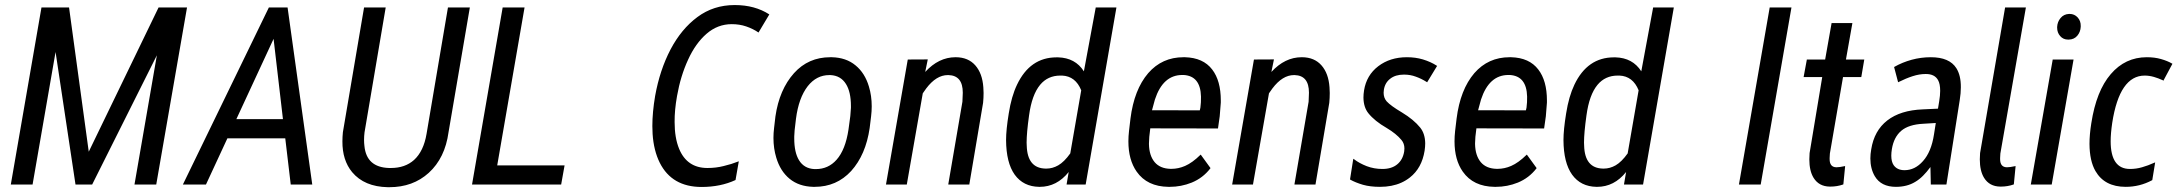

<svg xmlns="http://www.w3.org/2000/svg" viewBox="-20 -741 8769 771"><path d="M257.3 -710.9 336.4 -131.8 616.7 -710.9H731L607.4 0H520L609.9 -519L350.1 0H283.2L203.1 -532.2L110.8 0H23.4L146.5 -710.9Z M929.2 -262.7H1116.2L1078.6 -585ZM1125.5 -185.5H893.1L807.1 0H714.4L1059.6 -710.9H1134.8L1233.9 0H1147.5Z M1866.7 -710.9 1781.2 -210.4Q1767.1 -106.4 1701.7 -46.9Q1638.2 10.7 1543.5 10.7Q1540.5 10.7 1537.1 10.7Q1442.9 8.8 1394 -49.8Q1354.5 -97.7 1355 -173.3Q1355 -190.9 1356.9 -210L1441.9 -710.9H1528.8L1443.8 -209.5Q1441.9 -193.8 1441.9 -179.2Q1441.9 -166.5 1443.4 -154.8Q1451.7 -69.3 1542 -66.4Q1545.9 -66.4 1549.8 -66.4Q1606.4 -66.4 1642.6 -98.6Q1681.2 -133.8 1692.9 -203.6L1778.8 -710.9Z M1976.6 -76.7H2247.1L2233.4 0H1875.5L1998.5 -710.9H2086.4Z M3025.9 -610.4Q3003.9 -625.5 2976.6 -634.8Q2949.7 -644 2918.5 -644Q2861.8 -644 2817.4 -605.5Q2772.9 -566.9 2743.2 -501.5Q2712.9 -436 2698.7 -355.5Q2688.5 -298.3 2689 -251Q2689 -187.5 2707 -143.6Q2738.8 -66.4 2820.8 -66.4H2821.3Q2855 -66.4 2885.7 -74.2Q2917 -81.5 2946.8 -93.3L2933.6 -18.1Q2873.5 9.8 2797.4 9.8Q2678.2 9.8 2629.4 -87.4Q2605 -136.2 2600.6 -203.1Q2599.6 -218.8 2599.6 -234.9Q2599.6 -290 2610.8 -356Q2629.4 -459.5 2672.4 -542Q2715.8 -624.5 2780.3 -672.4Q2845.2 -720.7 2929.7 -720.7H2930.2H2930.7Q3011.2 -720.7 3069.3 -683.1L3025.9 -610.4Z M3176.3 -263.7 3170.9 -217.8 3169.4 -192.9Q3169.4 -189 3169.4 -185.1Q3169.4 -128.9 3188.5 -97.7Q3209 -64 3250.5 -62Q3253.4 -62 3255.9 -62Q3306.2 -62 3339.4 -99.6Q3375 -139.6 3387.2 -220.7L3394.5 -274.9L3397 -308.1Q3397 -312 3397 -315.4Q3397 -372.1 3377 -403.8Q3356 -437.5 3314.9 -439.5Q3312.5 -439.5 3310.1 -439.5Q3258.8 -439.5 3223.6 -395Q3187 -347.7 3176.3 -263.7ZM3088.4 -227.1 3093.8 -273.4Q3109.4 -381.3 3168.5 -447.3Q3226.1 -511.2 3314 -511.2Q3316.9 -511.2 3320.3 -511.2Q3377.9 -509.8 3415.5 -478.5Q3453.1 -447.8 3469.2 -393.6Q3480.5 -356.4 3480.5 -314Q3480.5 -294.4 3478 -273.9L3472.2 -226.6Q3456.5 -119.1 3397.9 -54.2Q3339.4 9.3 3251.5 9.3Q3248.5 9.3 3245.6 9.3Q3188.5 7.8 3150.9 -22.9Q3113.3 -53.7 3097.2 -107.9Q3085.9 -145 3085.9 -187Q3085.9 -206.5 3088.4 -227.1Z M3844.7 -332.5 3846.2 -368.7Q3846.2 -438 3788.6 -439.5Q3787.6 -439.5 3786.1 -439.5Q3739.7 -439.5 3699.2 -385.7L3685.5 -366.2L3621.6 -1.5V0H3620.1H3539.6H3537.6L3538.1 -2L3625 -500.5L3625.5 -502H3627L3703.1 -502.4H3705.6L3705.1 -500L3695.3 -452.1Q3749.5 -511.2 3816.9 -511.2Q3817.9 -511.2 3818.8 -511.2Q3868.2 -510.7 3896.5 -478.5Q3924.8 -446.3 3928.7 -390.6Q3929.2 -378.9 3929.7 -367.7Q3929.7 -347.7 3927.7 -328.1L3872.6 -1.5V0H3871.1H3790H3788.1V-2Z M4112.3 -277.3Q4102.5 -207.5 4102.5 -168.5Q4102.5 -162.1 4103 -156.2Q4105.5 -65.4 4178.7 -64Q4180.2 -64 4182.1 -64Q4206.5 -64 4229.5 -77.1Q4253.4 -90.8 4277.8 -125L4321.8 -378.4Q4298.8 -435.1 4245.1 -437.5Q4241.7 -437.5 4237.8 -437.5Q4187.5 -437.5 4156.7 -400.4Q4123.5 -360.4 4112.3 -277.3ZM4064 -400.9Q4116.2 -510.7 4222.7 -510.7Q4226.1 -510.7 4229 -510.7Q4297.9 -508.8 4332.5 -454.6L4379.9 -710V-710.9H4381.3H4461.4H4462.9V-709.5L4339.8 -1L4339.4 0H4338.4H4264.6H4263.2V-1.5L4271.5 -50.3Q4223.6 9.3 4155.3 9.3Q4154.3 9.3 4152.8 9.3Q4089.4 8.3 4054.7 -39.6Q4020.5 -87.4 4020 -178.7Q4020 -219.7 4030.8 -285.6Q4041.5 -354 4064 -400.9Z M4797.9 -297.9 4800.3 -308.6Q4803.2 -329.6 4802.7 -353Q4800.8 -436 4732.9 -439.9Q4730 -439.9 4727.5 -439.9Q4649.9 -439.9 4617.7 -341.3L4606 -298.3ZM4765.6 -7.8Q4723.1 9.3 4677.2 9.3Q4674.8 9.3 4672.4 9.3Q4586.4 8.3 4544.4 -51.8Q4511.2 -99.1 4511.2 -173.3Q4511.2 -193.4 4513.7 -215.3L4519.5 -264.6Q4534.2 -381.3 4590.8 -447.3Q4646.5 -511.2 4732.4 -511.2Q4735.4 -511.2 4738.3 -511.2Q4811.5 -509.3 4847.7 -461.9Q4882.3 -417 4882.3 -337.4Q4882.3 -333.5 4882.3 -329.6V-329.1L4877.9 -273.9L4871.1 -226.1V-225.1H4869.6L4599.1 -225.6Q4593.8 -188 4593.8 -165.5Q4593.8 -163.6 4593.8 -162.1Q4594.7 -116.2 4616.7 -89.8Q4638.7 -64 4680.2 -63Q4682.1 -63 4684.1 -63Q4711.9 -63 4738.8 -74.7Q4768.1 -87.4 4800.3 -119.1L4801.8 -120.1L4802.7 -118.7L4840.3 -66.9L4840.8 -65.9L4840.3 -64.9Q4825.2 -45.4 4806.6 -31.2Q4788.1 -17.1 4765.6 -7.8Z M5234.9 -332.5 5236.3 -368.7Q5236.3 -438 5178.7 -439.5Q5177.7 -439.5 5176.3 -439.5Q5129.9 -439.5 5089.4 -385.7L5075.7 -366.2L5011.7 -1.5V0H5010.3H4929.7H4927.7L4928.2 -2L5015.1 -500.5L5015.6 -502H5017.1L5093.3 -502.4H5095.7L5095.2 -500L5085.4 -452.1Q5139.6 -511.2 5207 -511.2Q5208 -511.2 5209 -511.2Q5258.3 -510.7 5286.6 -478.5Q5314.9 -446.3 5318.8 -390.6Q5319.3 -378.9 5319.8 -367.7Q5319.8 -347.7 5317.9 -328.1L5262.7 -1.5V0H5261.2H5180.2H5178.2V-2Z M5609.4 -289.6Q5657.2 -260.7 5683.1 -228.5Q5702.6 -204.1 5703.1 -165.5Q5703.1 -151.9 5700.7 -135.7Q5689.5 -65.9 5641.6 -28.3Q5625.5 -15.6 5606.9 -7.3Q5588.4 1 5567.1 5.1Q5545.9 9.3 5521.5 9.3Q5482.4 9.3 5453.1 1Q5423.3 -7.8 5402.3 -19.5L5401.4 -20.5V-22L5413.6 -99.1L5414.6 -103.5L5418 -101.1Q5438.5 -85.4 5468.3 -73.7Q5498 -62.5 5531.2 -62.5Q5568.4 -62.5 5590.8 -81.1Q5613.3 -99.6 5618.7 -132.8Q5619.6 -139.2 5619.6 -145Q5619.6 -164.6 5607.9 -178.7Q5586.9 -204.1 5548.3 -227.1Q5500 -254.9 5474.6 -286.6Q5455.6 -310.5 5455.1 -349.1Q5455.1 -362.8 5457.5 -377.9Q5467.3 -439 5514.6 -475.1Q5562 -511.2 5629.4 -511.2H5629.9Q5664.1 -511.2 5693.8 -502.4Q5725.6 -492.7 5749 -477.5L5751 -476.1L5749.5 -474.1L5712.4 -413.1L5710.9 -410.6L5708.5 -412.1Q5687.5 -425.3 5665.5 -433.1Q5643.6 -441.4 5618.7 -441.4Q5618.2 -441.4 5617.7 -441.4H5617.2Q5583.5 -441.4 5562.5 -424.8Q5541.5 -408.7 5537.1 -380.4Q5536.1 -374 5536.1 -368.7Q5536.1 -348.1 5548.3 -334Q5564.9 -315.9 5609.4 -289.6Z M6107.4 -297.9 6109.9 -308.6Q6112.8 -329.6 6112.3 -353Q6110.4 -436 6042.5 -439.9Q6039.6 -439.9 6037.1 -439.9Q5959.5 -439.9 5927.2 -341.3L5915.5 -298.3ZM6075.2 -7.8Q6032.7 9.3 5986.8 9.3Q5984.4 9.3 5981.9 9.3Q5896 8.3 5854 -51.8Q5820.8 -99.1 5820.8 -173.3Q5820.8 -193.4 5823.2 -215.3L5829.1 -264.6Q5843.8 -381.3 5900.4 -447.3Q5956.1 -511.2 6042 -511.2Q6044.9 -511.2 6047.9 -511.2Q6121.1 -509.3 6157.2 -461.9Q6191.9 -417 6191.9 -337.4Q6191.9 -333.5 6191.9 -329.6V-329.1L6187.5 -273.9L6180.7 -226.1V-225.1H6179.2L5908.7 -225.6Q5903.3 -188 5903.3 -165.5Q5903.3 -163.6 5903.3 -162.1Q5904.3 -116.2 5926.3 -89.8Q5948.2 -64 5989.7 -63Q5991.7 -63 5993.7 -63Q6021.5 -63 6048.3 -74.7Q6077.6 -87.4 6109.9 -119.1L6111.3 -120.1L6112.3 -118.7L6149.9 -66.9L6150.4 -65.9L6149.9 -64.9Q6134.8 -45.4 6116.2 -31.2Q6097.7 -17.1 6075.2 -7.8Z M6350.6 -277.3Q6340.8 -207.5 6340.8 -168.5Q6340.8 -162.1 6341.3 -156.2Q6343.8 -65.4 6417 -64Q6418.5 -64 6420.4 -64Q6444.8 -64 6467.8 -77.1Q6491.7 -90.8 6516.1 -125L6560.1 -378.4Q6537.1 -435.1 6483.4 -437.5Q6480 -437.5 6476.1 -437.5Q6425.8 -437.5 6395 -400.4Q6361.8 -360.4 6350.6 -277.3ZM6302.2 -400.9Q6354.5 -510.7 6460.9 -510.7Q6464.4 -510.7 6467.3 -510.7Q6536.1 -508.8 6570.8 -454.6L6618.2 -710V-710.9H6619.6H6699.7H6701.2V-709.5L6578.1 -1L6577.6 0H6576.7H6502.9H6501.5V-1.5L6509.8 -50.3Q6461.9 9.3 6393.6 9.3Q6392.6 9.3 6391.1 9.3Q6327.6 8.3 6293 -39.6Q6258.8 -87.4 6258.3 -178.7Q6258.3 -219.7 6269 -285.6Q6279.8 -354 6302.2 -400.9Z M7050.3 0H6962.9L7086.4 -710.9H7173.8Z M7380.9 -431.6 7328.1 -124.5 7327.1 -106.4Q7327.1 -104.5 7327.1 -102.1Q7327.1 -69.8 7354 -69.3Q7354.5 -69.3 7355 -69.3Q7366.7 -69.3 7386.7 -73.7L7389.2 -74.2V-71.8L7382.3 -1.5L7381.8 -0.5L7380.9 0Q7356.9 8.3 7330.6 8.3Q7329.1 8.3 7327.6 8.3Q7284.2 7.8 7262.7 -26.9Q7245.6 -54.7 7245.6 -101.1Q7245.6 -112.8 7246.6 -125.5V-126L7297.4 -431.6H7225.1H7222.7L7223.1 -434.1L7235.4 -500.5V-502H7236.8H7309.1L7335 -648.4H7418.5L7392.6 -502H7464.4H7466.3L7465.8 -499.5L7454.6 -433.6L7454.1 -431.6H7452.6Z M7746.1 -200.7 7753.4 -247.1 7704.1 -244.1Q7644.5 -241.2 7614.7 -215.8Q7585 -190.4 7577.1 -142.6Q7574.7 -127.9 7574.7 -116.2Q7574.7 -91.8 7584 -78.1Q7598.1 -57.6 7627.9 -57.6Q7669.9 -57.6 7702.1 -94.2Q7735.4 -131.3 7746.1 -200.7ZM7733.4 -511.2Q7808.1 -511.2 7835.9 -467.3Q7854.5 -438 7854 -390.1Q7854 -366.7 7849.6 -339.4L7796.4 -2L7795.9 0H7794.4H7734.9H7733.4V-1.5L7731.9 -70.3Q7716.8 -49.8 7702.1 -35.2Q7687.5 -20.5 7670.9 -10.7Q7638.2 9.3 7593.3 9.3Q7533.7 9.3 7508.3 -33.7Q7490.7 -64 7490.7 -105Q7490.7 -122.1 7494.1 -141.1Q7505.9 -216.3 7558.6 -257.3Q7611.3 -298.3 7701.2 -301.8L7762.2 -304.7L7767.1 -334.5Q7771 -357.9 7771 -376.5Q7771 -403.8 7762.7 -418.9Q7749 -444.3 7712.4 -443.8Q7687.5 -443.8 7660.6 -435.1Q7633.3 -426.3 7604 -411.6L7602.1 -410.6L7601.6 -412.6L7586.4 -470.2L7585.9 -471.7L7587.4 -472.7Q7619.1 -490.7 7656.5 -501Q7693.8 -511.2 7733.4 -511.2Z M8031.7 -710.9H8115.2L8012.7 -124.5L8011.7 -106.4Q8011.7 -104 8011.7 -102.1Q8011.7 -69.8 8038.6 -69.3Q8039.1 -69.3 8039.6 -69.3Q8051.3 -69.3 8071.3 -73.7L8073.7 -74.2V-71.8L8066.9 -1.5L8066.4 -0.5L8065.4 0Q8041.5 8.3 8015.1 8.3Q8013.7 8.3 8012.2 8.3Q7968.8 7.8 7947.3 -26.9Q7930.2 -54.7 7930.2 -101.1Q7930.2 -112.8 7931.2 -125.5V-126Z M8252.9 -596.2Q8240.7 -609.9 8240.7 -629.9Q8240.7 -631.3 8240.7 -632.8Q8241.7 -653.3 8254.4 -668.5Q8267.1 -684.1 8288.6 -685.1Q8290 -685.1 8291 -685.1Q8310.1 -685.1 8323.2 -670.9Q8335.9 -656.7 8335.4 -636.7Q8335.4 -635.3 8335.4 -633.8Q8334.5 -612.8 8321.8 -597.7Q8309.1 -582.5 8287.6 -582Q8286.1 -582 8284.7 -582Q8265.1 -582 8252.9 -596.2ZM8218.8 0H8217.3H8137.2H8134.8L8135.3 -2L8222.7 -500.5V-502H8224.1H8304.7H8306.6L8306.2 -499.5L8219.2 -1.5Z M8623 -18.1 8621.6 -17.1Q8572.3 9.3 8516.1 9.3Q8431.2 9.3 8394.5 -54.2Q8371.1 -94.7 8370.6 -163.1Q8370.6 -200.7 8377.9 -246.1Q8397.9 -376 8456.1 -443.4Q8514.2 -511.2 8600.6 -511.2H8601.1Q8632.3 -511.2 8657.7 -503.9Q8683.6 -496.6 8702.1 -485.8L8703.6 -484.9L8702.6 -482.9L8668.9 -419.9L8668 -417L8665.5 -418.5Q8646.5 -427.2 8629.4 -432.1Q8610.4 -437.5 8592.3 -437.5Q8491.2 -437.5 8461.9 -247.6Q8455.6 -205.1 8455.6 -173.8Q8455.6 -62.5 8533.2 -62.5Q8558.1 -62.5 8581.5 -69.3Q8606 -76.2 8630.4 -87.4L8634.3 -88.9L8633.8 -85.4L8623 -19.5Z"/></svg>

Font: MAUL Condensed Italic
Style: Condenced Regular Italic
Weight: 400
Italic angle: -12°
Designer: MAUL
Version: Version 1.0; 2020; ttfautohint (v1.8.3)